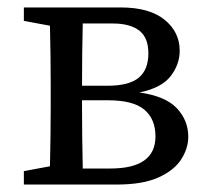

<svg xmlns="http://www.w3.org/2000/svg" viewBox="-20 -495 557 515"><path d="M44 -439V-475H304Q381 -475 421.5 -442Q462 -409 462 -359Q462 -322 437.5 -290.5Q413 -259 354 -247Q424 -237 454.5 -204.5Q485 -172 485 -128Q485 -97 466 -67.5Q447 -38 405 -19Q363 0 293 0H44V-36L114 -49Q115 -87 115.5 -131.5Q116 -176 116 -210V-265Q116 -299 115.5 -344Q115 -389 114 -426ZM200 -210Q200 -174 200.5 -127.5Q201 -81 202 -43H276Q397 -43 397 -129Q397 -176 367 -201Q337 -226 270 -226H200ZM282 -432H202Q201 -397 200.5 -351.5Q200 -306 200 -265H268Q326 -265 352 -286.5Q378 -308 378 -352Q378 -394 353.5 -413Q329 -432 282 -432Z"/></svg>

Font: Source Serif Pro
Style: Regular
Weight: 400
Designer: Frank Grießhammer
Foundry: Adobe Systems Incorporated
Version: Version 3.001;hotconv 1.0.111;makeotfexe 2.5.65597